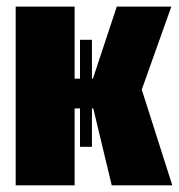

<svg xmlns="http://www.w3.org/2000/svg" viewBox="-20 -554 535 574"><path d="M403.8 -286.1 495.1 0H314L258.8 -230H254.9V-115.2H219.2V-230H203.1V0H26.9V-534.2H203.1V-318.8H219.2V-435.1H254.9V-318.8H257.8L329.1 -534.2H492.2Z"/></svg>

Font: Fira Sans Compressed Heavy
Style: Regular
Weight: 900
Width: 1
Designer: Carrois Corporate & Edenspiekermann AG
Foundry: Carrois Corporate GbR & Edenspiekermann AG
Version: Version 4.203;PS 004.203;hotconv 1.0.88;makeotf.lib2.5.64775